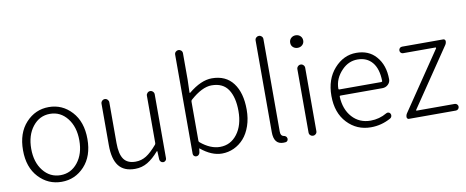

<svg xmlns="http://www.w3.org/2000/svg" viewBox="-68 -1099 3440 1416"><g transform="rotate(-10 1652.0 -391.0)"><path d="M55.7 -265.6Q55.7 -394.5 126 -470.7Q196.3 -546.9 297.4 -546.9Q398.4 -546.9 468.3 -470.7Q538.1 -394.5 538.1 -265.6Q538.1 -137.7 468.3 -62.5Q398.4 12.7 297.4 12.7Q196.3 12.7 126 -62.5Q55.7 -137.7 55.7 -265.6ZM168 -101.1Q218.8 -37.1 297.4 -37.1Q376 -37.1 426.8 -101.1Q477.5 -165 477.5 -266.1Q477.5 -367.2 426.8 -431.6Q376 -496.1 297.4 -496.1Q218.8 -496.1 168 -431.6Q117.2 -367.2 117.2 -266.1Q117.2 -165 168 -101.1Z M846.7 12.7Q763.7 12.7 724.6 -38.1Q685.5 -88.9 685.5 -192.4V-503.9Q685.5 -515.6 694.3 -524.4Q703.1 -533.2 714.8 -533.2Q726.6 -533.2 735.4 -524.4Q744.1 -515.6 744.1 -503.9V-199.2Q744.1 -116.2 771.5 -77.6Q798.8 -39.1 859.4 -39.1Q903.3 -39.1 939.9 -62Q976.6 -85 1021.5 -137.7Q1025.4 -142.6 1025.4 -150.4V-503.9Q1025.4 -515.6 1034.2 -524.4Q1043 -533.2 1054.7 -533.2Q1066.4 -533.2 1075.2 -524.4Q1084 -515.6 1084 -503.9V-24.4Q1084 -14.6 1076.7 -7.3Q1069.3 0 1059.1 0Q1048.8 0 1041.5 -7.3Q1034.2 -14.6 1033.2 -24.4L1030.3 -86.9Q1029.3 -87.9 1027.8 -87.9Q1026.4 -87.9 1025.4 -86.9Q983.4 -38.1 940.9 -12.7Q898.4 12.7 846.7 12.7Z M1498 12.7Q1419.9 12.7 1339.8 -53.7Q1339.8 -53.7 1338.9 -53.7Q1337.9 -53.7 1337.9 -52.7L1334 -23.4Q1332 -13.7 1324.7 -6.8Q1317.4 0 1306.6 0Q1296.9 0 1290 -6.8Q1283.2 -13.7 1283.2 -23.4V-765.6Q1283.2 -778.3 1292 -786.6Q1300.8 -794.9 1312.5 -794.9Q1324.2 -794.9 1333 -786.6Q1341.8 -778.3 1341.8 -765.6V-567.4L1338.9 -472.7Q1338.9 -469.7 1340.8 -469.2Q1342.8 -468.8 1343.8 -469.7Q1437.5 -546.9 1518.6 -546.9Q1623 -546.9 1677.7 -474.1Q1732.4 -401.4 1732.4 -275.4Q1732.4 -209 1713.4 -153.8Q1694.3 -98.6 1662.1 -62.5Q1629.9 -26.4 1587.4 -6.8Q1544.9 12.7 1498 12.7ZM1492.2 -38.1Q1571.3 -38.1 1621.1 -103.5Q1670.9 -168.9 1670.9 -275.4Q1670.9 -377.9 1631.8 -437Q1592.8 -496.1 1507.8 -496.1Q1436.5 -496.1 1346.7 -416Q1341.8 -411.1 1341.8 -403.3V-110.4Q1341.8 -102.5 1347.7 -98.6Q1419.9 -38.1 1492.2 -38.1Z M1957 12.7Q1885.7 12.7 1885.7 -79.1V-765.6Q1885.7 -778.3 1894.5 -786.6Q1903.3 -794.9 1915 -794.9Q1926.8 -794.9 1935.5 -786.6Q1944.3 -778.3 1944.3 -765.6V-73.2Q1944.3 -56.6 1949.7 -47.9Q1955.1 -39.1 1963.9 -37.1Q1988.3 -33.2 1991.2 -15.6Q1992.2 -13.7 1992.2 -10.7Q1992.2 -3.9 1988.3 2.9Q1983.4 10.7 1973.6 11.7Q1965.8 12.7 1957 12.7Z M2152.3 -29.3V-503.9Q2152.3 -515.6 2161.1 -524.4Q2169.9 -533.2 2181.6 -533.2Q2193.4 -533.2 2202.1 -524.4Q2210.9 -515.6 2210.9 -503.9V-29.3Q2210.9 -16.6 2202.1 -8.3Q2193.4 0 2181.6 0Q2169.9 0 2161.1 -8.3Q2152.3 -16.6 2152.3 -29.3ZM2182.6 -658.2Q2162.1 -658.2 2147.9 -670.9Q2133.8 -683.6 2133.8 -704.1Q2133.8 -725.6 2147.9 -738.8Q2162.1 -752 2182.6 -752Q2203.1 -752 2217.3 -738.8Q2231.4 -725.6 2231.4 -704.1Q2231.4 -684.6 2217.3 -671.4Q2203.1 -658.2 2182.6 -658.2Z M2613.3 12.7Q2507.8 12.7 2436.5 -63Q2365.2 -138.7 2365.2 -265.6Q2365.2 -390.6 2435.1 -468.8Q2504.9 -546.9 2599.6 -546.9Q2693.4 -546.9 2747.1 -485.4Q2805.7 -419.9 2805.7 -312.5Q2805.7 -290 2788.1 -273.4Q2770.5 -256.8 2745.1 -256.8H2431.6Q2424.8 -256.8 2424.8 -250Q2428.7 -154.3 2481.9 -95.2Q2535.2 -36.1 2619.1 -36.1Q2684.6 -36.1 2741.2 -69.3Q2749 -74.2 2758.8 -71.8Q2768.6 -69.3 2772.5 -60.5Q2777.3 -51.8 2774.4 -41.5Q2771.5 -31.2 2762.7 -26.4Q2692.4 12.7 2613.3 12.7ZM2424.8 -308.6Q2424.8 -302.7 2431.6 -302.7H2745.1Q2752.9 -302.7 2752.9 -309.6Q2752.9 -310.5 2752.9 -310.5Q2751 -401.4 2710.9 -449.2Q2670.9 -497.1 2600.6 -497.1Q2534.2 -497.1 2484.4 -446.3Q2424.8 -385.7 2424.8 -308.6Z M2899.4 0Q2892.6 0 2888.2 -4.4Q2883.8 -8.8 2883.8 -15.6Q2883.8 -31.2 2892.6 -43.9L3186.5 -477.5Q3187.5 -479.5 3186.5 -481.9Q3185.5 -484.4 3183.6 -484.4H2941.4Q2930.7 -484.4 2923.8 -491.2Q2917 -498 2917 -508.3Q2917 -518.6 2923.8 -525.9Q2930.7 -533.2 2941.4 -533.2H3250Q3256.8 -533.2 3261.2 -528.3Q3265.6 -523.4 3265.6 -517.6Q3265.6 -502 3256.8 -489.3L2962.9 -55.7Q2960.9 -53.7 2962.4 -51.8Q2963.9 -49.8 2965.8 -49.8H3251Q3260.7 -49.8 3268.1 -42.5Q3275.4 -35.2 3275.4 -24.9Q3275.4 -14.6 3268.1 -7.3Q3260.7 0 3251 0Z"/></g></svg>

Font: Gen Jyuu Gothic Light
Style: Regular
Weight: 200
Designer: [Source Han Sans]
Ryoko NISHIZUKA  (kana & ideographs); Paul D. Hunt (Latin, Greek & Cyrillic); Wenlong ZHANG  (bopomofo
Version: Version 1.002.20150607